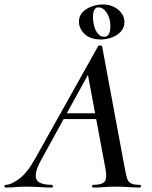

<svg xmlns="http://www.w3.org/2000/svg" viewBox="-58 -841 681 861"><path d="M-34 0Q-38 0 -38 -6Q-38 -12 -34 -12Q-8 -12 28.5 -39.5Q65 -67 101 -132L382 -634Q384 -638 391.5 -637Q399 -636 400 -633L502 -84Q507 -57 512 -41Q517 -25 530 -18.5Q543 -12 570 -12Q574 -12 574 -6Q574 0 570 0Q545 0 519 -2Q493 -4 462 -4Q432 -4 408 -2Q384 0 359 0Q355 0 355 -6Q355 -12 359 -12Q400 -12 411.5 -27Q423 -42 415 -84L333 -523L379 -583L130 -130Q105 -86 102.5 -60Q100 -34 118.5 -23Q137 -12 175 -12Q179 -12 179 -6Q179 0 174 0Q152 0 120 -2Q88 -4 58 -4Q29 -4 10.5 -2Q-8 0 -34 0ZM209 -307 224 -333H411L413 -307ZM394 -664Q347 -664 321.5 -688.5Q296 -713 296 -744Q296 -770 313 -787Q330 -804 354.5 -812.5Q379 -821 403 -821Q443 -821 471.5 -798Q500 -775 500 -741Q500 -717 484 -699.5Q468 -682 443.5 -673Q419 -664 394 -664ZM409 -676Q437 -676 437 -724Q437 -758 421 -783Q405 -808 383 -808Q359 -808 359 -763Q359 -744 364.5 -723.5Q370 -703 381.5 -689.5Q393 -676 409 -676Z"/></svg>

Font: Cormorant Light SemiBold
Style: Italic
Weight: 600
Italic angle: -10°
Version: Version 4.000